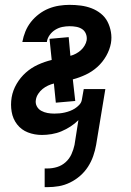

<svg xmlns="http://www.w3.org/2000/svg" viewBox="-20 -548 540 791"><path d="M164 223V146H176Q196 146 215.5 140Q235 134 250.5 120Q266 106 274.5 87Q283 68 287 49L303 -53Q288 -38 270 -26.5Q252 -15 233 -7Q214 1 193 4.5Q172 8 153 8Q122 8 95 -2.5Q68 -13 50.5 -35.5Q33 -58 28 -87.5Q23 -117 28 -147Q33 -176 48.5 -202.5Q64 -229 86.5 -249Q109 -269 136.5 -281.5Q164 -294 193 -301L184 -388L263 -395L270 -318Q282 -321 293 -327Q304 -333 313 -341Q322 -349 328.5 -360Q335 -371 337 -382Q339 -396 334 -408.5Q329 -421 318.5 -428Q308 -435 294.5 -437.5Q281 -440 267 -440Q252 -440 237 -437Q222 -434 208 -425.5Q194 -417 184.5 -403.5Q175 -390 173 -375H72Q76 -397 84.5 -418Q93 -439 107 -457Q121 -475 140 -489.5Q159 -504 180 -512.5Q201 -521 223 -524.5Q245 -528 266 -528Q290 -528 313 -525Q336 -522 357 -514Q378 -506 395.5 -492Q413 -478 423 -458.5Q433 -439 437 -416Q441 -393 437 -370Q432 -343 417.5 -317.5Q403 -292 381.5 -272.5Q360 -253 333.5 -240.5Q307 -228 280 -221L290 -132L210 -125L202 -204Q190 -201 178 -195.5Q166 -190 155.5 -181.5Q145 -173 137.5 -161.5Q130 -150 128 -138Q125 -123 131.5 -110.5Q138 -98 150 -91.5Q162 -85 175.5 -82.5Q189 -80 204 -80Q215 -80 225.5 -81Q236 -82 247 -84.5Q258 -87 268.5 -91Q279 -95 288.5 -101Q298 -107 306.5 -116Q315 -125 317 -136L325 -181H414L376 49Q372 72 364 95Q356 118 342.5 139Q329 160 310 176.5Q291 193 268.5 204Q246 215 222.5 219Q199 223 176 223Z"/></svg>

Font: Iosevka SS18 Semibold
Style: Italic
Weight: 600
Italic angle: -9°
Monospace: yes
Designer: Belleve Invis
Foundry: Belleve Invis
Version: Version 25.1.1; ttfautohint (v1.8.4)